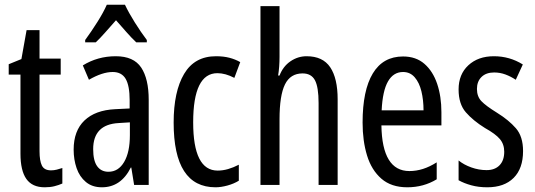

<svg xmlns="http://www.w3.org/2000/svg" viewBox="-20 -786 2275 816"><path d="M197 -62Q209 -62 221 -65Q233 -68 245 -72V-6Q229 1 211 5.5Q193 10 170 10Q117 10 92 -25.5Q67 -61 67 -133V-469H17V-513L71 -535L93 -658H148V-537H238V-469H148V-143Q148 -103 158 -82.5Q168 -62 197 -62Z M472 -547Q548 -547 580 -499Q612 -451 612 -362V0H550L538 -74H536Q494 10 413 10Q372 10 345 -12.5Q318 -35 305.5 -71.5Q293 -108 293 -150Q293 -230 339 -274Q385 -318 470 -322L531 -325V-360Q531 -422 514 -451Q497 -480 459 -480Q415 -480 358 -447L332 -508Q395 -547 472 -547ZM484 -263Q376 -257 376 -152Q376 -103 393 -79.5Q410 -56 441 -56Q483 -56 507.5 -97.5Q532 -139 532 -212V-266ZM511 -766Q527 -732 553 -690.5Q579 -649 604 -616V-606H559Q538 -626 517 -650Q496 -674 473 -700Q450 -674 427.5 -648.5Q405 -623 387 -606H342V-616Q369 -653 394.5 -693.5Q420 -734 434 -766Z M896 10Q718 10 718 -265Q718 -397 762.5 -472Q807 -547 898 -547Q930 -547 955 -540.5Q980 -534 1001 -522L976 -455Q938 -475 904 -475Q801 -475 801 -266Q801 -61 905 -61Q927 -61 949.5 -67.5Q972 -74 995 -86V-18Q974 -5 946.5 2.5Q919 10 896 10Z M1168 -545Q1168 -501 1162 -465H1168Q1183 -504 1214.5 -525.5Q1246 -547 1283 -547Q1352 -547 1383.5 -500Q1415 -453 1415 -364V0H1334V-348Q1334 -416 1318.5 -445Q1303 -474 1266 -474Q1214 -474 1191 -427Q1168 -380 1168 -279V0H1087V-760H1168Z M1693 -546Q1748 -546 1784 -514.5Q1820 -483 1838 -429.5Q1856 -376 1856 -309V-253H1601Q1604 -59 1720 -59Q1749 -59 1777.5 -68Q1806 -77 1836 -96V-24Q1780 10 1711 10Q1643 10 1601 -26.5Q1559 -63 1540 -125Q1521 -187 1521 -265Q1521 -402 1564.5 -474Q1608 -546 1693 -546ZM1693 -480Q1652 -480 1629 -440Q1606 -400 1602 -317H1780Q1780 -361 1771 -398Q1762 -435 1742.5 -457.5Q1723 -480 1693 -480Z M2203 -144Q2203 -70 2163 -30Q2123 10 2051 10Q2014 10 1983 1.5Q1952 -7 1929 -20V-104Q1951 -86 1983 -74.5Q2015 -63 2048 -63Q2083 -63 2103 -83.5Q2123 -104 2123 -141Q2123 -173 2104.5 -195Q2086 -217 2041 -242Q1991 -273 1960 -308.5Q1929 -344 1929 -406Q1929 -470 1970.5 -508.5Q2012 -547 2079 -547Q2146 -547 2202 -512L2172 -447Q2151 -461 2128 -469.5Q2105 -478 2080 -478Q2046 -478 2026.5 -459Q2007 -440 2007 -408Q2007 -376 2026 -356Q2045 -336 2092 -307Q2142 -276 2172.5 -241Q2203 -206 2203 -144Z"/></svg>

Font: Noto Sans Khmer ExtraCondensed
Style: Regular
Weight: 400
Width: 2
Designer: Danh Hong and the Monotype Design Team
Foundry: Monotype Imaging Inc.
Version: Version 2.004; ttfautohint (v1.8.4.7-5d5b)